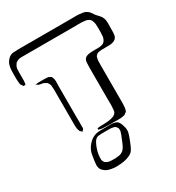

<svg xmlns="http://www.w3.org/2000/svg" viewBox="-266 -905 1242 1355"><g transform="rotate(-30 355.5 -228.0)"><path d="M733 -529Q732 -519 731 -508.5Q730 -498 725 -490Q718 -478 706 -472Q694 -466 680 -464Q661 -462 640.5 -462.5Q620 -463 600 -462Q592 -461 582 -460Q572 -459 564 -455Q562 -454 559.5 -451Q557 -448 555 -446Q554 -445 552 -443.5Q550 -442 549 -440Q547 -436 547 -433Q545 -426 543.5 -420Q542 -414 542 -407Q541 -390 541 -372Q541 -354 541 -337V-95Q541 -79 541 -62Q541 -45 539 -28Q538 -21 536 -12Q534 -3 529 4L522 8Q520 10 517 12.5Q514 15 511 17L498 20Q481 24 462.5 23.5Q444 23 426 23Q404 23 378.5 23Q353 23 330 21Q319 21 306 16Q305 16 302 15.5Q299 15 298 14L299 4Q300 3 303 3Q306 3 307 2Q318 0 327.5 0Q337 0 347 0Q362 0 384.5 -2Q407 -4 427.5 -11Q448 -18 457 -33Q461 -41 462 -50Q463 -59 463 -67Q465 -84 464.5 -101.5Q464 -119 464 -136V-355Q464 -372 464 -389.5Q464 -407 465 -424Q465 -432 466 -441.5Q467 -451 471 -458Q478 -472 491.5 -477.5Q505 -483 519 -484Q539 -486 558.5 -485.5Q578 -485 597 -486Q605 -487 614 -489Q623 -491 630 -495Q641 -502 647 -514Q653 -526 655 -539Q657 -557 657 -575Q657 -593 657 -611Q657 -625 656 -638.5Q655 -652 649 -665Q648 -667 647.5 -670.5Q647 -674 645 -675Q638 -686 625.5 -691.5Q613 -697 600 -698Q578 -701 552.5 -700.5Q527 -700 504 -700H109Q96 -700 82 -700Q68 -700 56 -695Q53 -694 50.5 -692.5Q48 -691 46 -689Q40 -687 37 -684Q36 -683 34.5 -680Q33 -677 31 -675Q18 -658 17.5 -635.5Q17 -613 17 -593V-566Q17 -556 17 -547Q17 -538 15 -529Q15 -528 14.5 -524Q14 -520 13 -518Q12 -517 9 -517Q6 -517 5 -517Q4 -517 1 -516Q-2 -515 -4 -516Q-5 -517 -7 -521Q-9 -525 -10 -526L-17 -535Q-21 -547 -21 -556Q-23 -570 -23 -584.5Q-23 -599 -23 -613Q-23 -628 -22.5 -649.5Q-22 -671 -16.5 -692.5Q-11 -714 3 -729Q5 -731 7 -734Q9 -737 12 -739Q29 -755 51 -757Q73 -759 95 -759H519Q538 -759 556.5 -759.5Q575 -760 594 -758Q607 -757 620.5 -754.5Q634 -752 645 -745Q660 -737 668.5 -723.5Q677 -710 687 -697Q698 -684 709.5 -672.5Q721 -661 727 -645Q732 -634 733 -620.5Q734 -607 734 -595ZM97 -485Q115 -485 133 -485.5Q151 -486 169 -484Q172 -483 175 -483.5Q178 -484 180 -483L193 -476Q195 -475 197 -474Q199 -473 200 -472Q202 -470 203.5 -466Q205 -462 206 -459Q212 -445 211 -427Q210 -409 210 -393V-182Q210 -167 210 -145.5Q210 -124 210.5 -102Q211 -80 210 -65Q210 -61 210.5 -55Q211 -49 209 -45Q208 -43 205.5 -40Q203 -37 201 -35Q200 -35 198.5 -32Q197 -29 196 -29Q195 -29 194 -30.5Q193 -32 191 -33Q190 -35 187.5 -37Q185 -39 183 -41Q179 -44 178 -48Q177 -52 175 -57Q171 -68 170.5 -80.5Q170 -93 170 -105Q170 -114 170 -140Q170 -166 170 -200Q170 -234 170 -268Q170 -302 170 -328Q170 -354 170 -363Q170 -376 170 -388.5Q170 -401 168 -414Q168 -417 168 -420.5Q168 -424 166 -427Q165 -430 163.5 -432.5Q162 -435 161 -438L155 -448Q154 -450 150.5 -451.5Q147 -453 145 -454L136 -460Q126 -465 114.5 -466Q103 -467 93 -471Q89 -473 86 -475Q83 -477 80 -479Q79 -480 77 -480.5Q75 -481 75 -482Q75 -484 77.5 -483Q80 -482 81 -483Q84 -484 88 -484.5Q92 -485 97 -485ZM436 235Q432 244 426.5 253Q421 262 414 269Q404 278 392 283.5Q380 289 368 293Q346 300 317 302.5Q288 305 265 304Q243 302 221 296Q199 290 183 274Q181 272 178 269.5Q175 267 173 264Q160 244 162.5 217Q165 190 169 168Q171 154 173.5 140.5Q176 127 182 114Q191 91 211 69.5Q231 48 253 38Q276 27 309.5 26.5Q343 26 365 26Q381 26 398.5 26Q416 26 431 32Q434 33 437 34Q440 35 442 37Q446 39 450 44Q454 49 456 53Q463 65 466 77Q469 86 471.5 95.5Q474 105 474 114Q475 128 471.5 141.5Q468 155 463 168Q457 184 450.5 201Q444 218 436 235ZM307 50Q297 51 287 51.5Q277 52 268 55Q253 62 242 81.5Q231 101 224 122.5Q217 144 214 159Q213 169 211.5 180Q210 191 211 202Q211 204 210.5 207Q210 210 211 213Q212 216 216 222Q217 224 218 227Q219 230 220 232Q222 233 225 234.5Q228 236 229 238Q245 248 264.5 249Q284 250 301 250Q317 249 334 246.5Q351 244 364 234Q371 229 376.5 222Q382 215 386 208Q395 192 401.5 175Q408 158 415 142Q419 134 422 125Q425 116 427 108Q428 105 429 102Q430 99 430 97Q431 94 430 91Q429 88 429 86Q429 84 429 80.5Q429 77 428 75Q427 73 426 72.5Q425 72 424 71Q422 68 419 64Q416 60 413 58Q410 56 405.5 55Q401 54 397 53Q389 51 380 50.5Q371 50 363 50Z"/></g></svg>

Font: Rubik Vinyl
Style: Regular
Weight: 400
Designer: Hubert and Fischer, NaN
Foundry: Hubert and Fischer, NaN
Version: Version 2.200